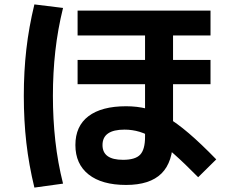

<svg xmlns="http://www.w3.org/2000/svg" viewBox="-20 -795 1040 871"><path d="M552 44Q442 44 382 -3.5Q322 -51 322 -137Q322 -223 381.5 -268Q441 -313 552 -313Q602 -313 646 -302Q690 -291 736 -264Q782 -237 836.5 -190.5Q891 -144 961 -72L879 9Q816 -55 769 -96.5Q722 -138 684.5 -162.5Q647 -187 613.5 -197Q580 -207 545 -207Q445 -207 445 -137Q445 -70 538 -70Q594 -70 616 -93.5Q638 -117 638 -174V-634H332V-747H935V-634H765V-167Q765 -60 712.5 -8Q660 44 552 44ZM332 -413V-523H935V-413ZM136 56Q111 -47 99.5 -147.5Q88 -248 88 -360Q88 -471 99.5 -571.5Q111 -672 136 -775L266 -759Q242 -662 231 -563.5Q220 -465 220 -360Q220 -255 231 -156Q242 -57 266 38Z"/></svg>

Font: M PLUS 1
Style: Bold
Weight: 700
Designer: Coji Morishita
Foundry: UNDERFOREST DESIGN
Version: Version 1.001